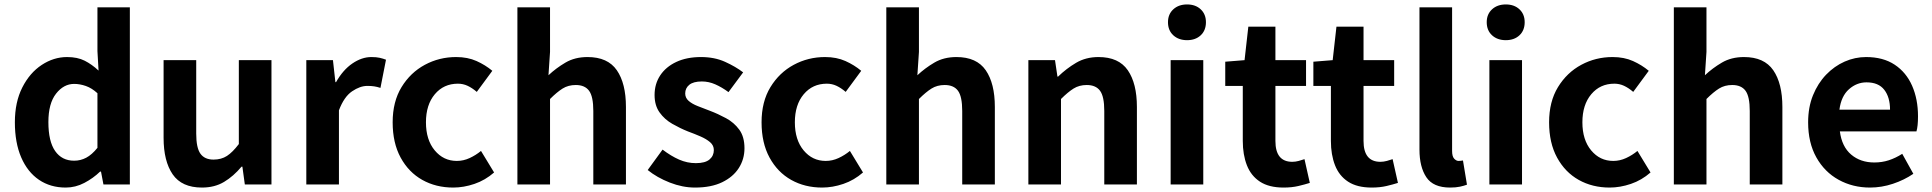

<svg xmlns="http://www.w3.org/2000/svg" viewBox="-20 -831 8703 865"><path d="M276 14Q207 14 155.5 -21Q104 -56 75.5 -122Q47 -188 47 -280Q47 -371 80.5 -437Q114 -503 168 -538.5Q222 -574 282 -574Q329 -574 361.5 -557.5Q394 -541 424 -513L419 -601V-798H565V0H446L435 -58H431Q400 -28 360 -7Q320 14 276 14ZM314 -107Q343 -107 368.5 -120.5Q394 -134 419 -165V-411Q394 -434 367 -443.5Q340 -453 314 -453Q267 -453 232.5 -409Q198 -365 198 -281Q198 -194 228.5 -150.5Q259 -107 314 -107Z M890 14Q799 14 758 -45.5Q717 -105 717 -210V-560H864V-229Q864 -165 883 -138.5Q902 -112 942 -112Q977 -112 1002.5 -128.5Q1028 -145 1056 -182V-560H1203V0H1083L1072 -80H1068Q1032 -37 989.5 -11.5Q947 14 890 14Z M1360 0V-560H1480L1491 -461H1494Q1525 -516 1567.5 -545Q1610 -574 1653 -574Q1676 -574 1691 -570.5Q1706 -567 1719 -562L1694 -435Q1679 -440 1665.5 -442Q1652 -444 1635 -444Q1602 -444 1566 -419.5Q1530 -395 1507 -334V0Z M2022 14Q1944 14 1882.5 -20.5Q1821 -55 1785 -121Q1749 -187 1749 -280Q1749 -373 1789 -438.5Q1829 -504 1894 -539Q1959 -574 2035 -574Q2087 -574 2127 -556Q2167 -538 2198 -512L2128 -417Q2107 -435 2086.5 -444.5Q2066 -454 2043 -454Q1979 -454 1939 -406.5Q1899 -359 1899 -280Q1899 -201 1938.5 -153.5Q1978 -106 2038 -106Q2068 -106 2096 -119Q2124 -132 2147 -151L2206 -54Q2166 -19 2117.5 -2.5Q2069 14 2022 14Z M2311 0V-798H2458V-597L2451 -492Q2485 -524 2527.5 -549Q2570 -574 2627 -574Q2718 -574 2759 -514.5Q2800 -455 2800 -349V0H2653V-331Q2653 -396 2634 -422Q2615 -448 2574 -448Q2540 -448 2514.5 -432Q2489 -416 2458 -385V0Z M3111 14Q3055 14 2997.5 -8.5Q2940 -31 2898 -65L2965 -157Q3003 -128 3039.5 -112Q3076 -96 3115 -96Q3157 -96 3176.5 -112.5Q3196 -129 3196 -155Q3196 -176 3179 -190.5Q3162 -205 3135.5 -216.5Q3109 -228 3079 -239Q3044 -253 3009 -273Q2974 -293 2951.5 -324.5Q2929 -356 2929 -403Q2929 -453 2954.5 -491.5Q2980 -530 3027 -552Q3074 -574 3138 -574Q3199 -574 3246.5 -552.5Q3294 -531 3328 -505L3262 -416Q3232 -438 3202.5 -451Q3173 -464 3142 -464Q3104 -464 3085.5 -449Q3067 -434 3067 -410Q3067 -390 3082.5 -376.5Q3098 -363 3123.5 -353Q3149 -343 3178 -332Q3215 -318 3251 -298.5Q3287 -279 3310.5 -247Q3334 -215 3334 -163Q3334 -114 3308.5 -74Q3283 -34 3233.5 -10Q3184 14 3111 14Z M3684 14Q3606 14 3544.5 -20.5Q3483 -55 3447 -121Q3411 -187 3411 -280Q3411 -373 3451 -438.5Q3491 -504 3556 -539Q3621 -574 3697 -574Q3749 -574 3789 -556Q3829 -538 3860 -512L3790 -417Q3769 -435 3748.5 -444.5Q3728 -454 3705 -454Q3641 -454 3601 -406.5Q3561 -359 3561 -280Q3561 -201 3600.5 -153.5Q3640 -106 3700 -106Q3730 -106 3758 -119Q3786 -132 3809 -151L3868 -54Q3828 -19 3779.5 -2.5Q3731 14 3684 14Z M3973 0V-798H4120V-597L4113 -492Q4147 -524 4189.5 -549Q4232 -574 4289 -574Q4380 -574 4421 -514.5Q4462 -455 4462 -349V0H4315V-331Q4315 -396 4296 -422Q4277 -448 4236 -448Q4202 -448 4176.5 -432Q4151 -416 4120 -385V0Z M4613 0V-560H4733L4744 -486H4747Q4784 -522 4828 -548Q4872 -574 4929 -574Q5020 -574 5061 -514.5Q5102 -455 5102 -349V0H4955V-331Q4955 -396 4936 -422Q4917 -448 4876 -448Q4842 -448 4816.5 -432Q4791 -416 4760 -385V0Z M5254 0V-560H5401V0ZM5328 -650Q5290 -650 5266 -672Q5242 -694 5242 -731Q5242 -767 5266 -789Q5290 -811 5328 -811Q5366 -811 5389.5 -789Q5413 -767 5413 -731Q5413 -694 5389.5 -672Q5366 -650 5328 -650Z M5763 14Q5697 14 5656.5 -12.5Q5616 -39 5597.5 -86.5Q5579 -134 5579 -196V-444H5500V-553L5587 -560L5604 -711H5726V-560H5864V-444H5726V-196Q5726 -102 5802 -102Q5816 -102 5831 -106Q5846 -110 5857 -114L5881 -7Q5859 0 5829.5 7Q5800 14 5763 14Z M6160 14Q6094 14 6053.5 -12.5Q6013 -39 5994.5 -86.5Q5976 -134 5976 -196V-444H5897V-553L5984 -560L6001 -711H6123V-560H6261V-444H6123V-196Q6123 -102 6199 -102Q6213 -102 6228 -106Q6243 -110 6254 -114L6278 -7Q6256 0 6226.5 7Q6197 14 6160 14Z M6513 14Q6437 14 6406 -32.5Q6375 -79 6375 -157V-798H6522V-151Q6522 -126 6531.5 -116Q6541 -106 6551 -106Q6556 -106 6560 -106.5Q6564 -107 6571 -108L6589 1Q6576 6 6557.5 10Q6539 14 6513 14Z M6690 0V-560H6837V0ZM6764 -650Q6726 -650 6702 -672Q6678 -694 6678 -731Q6678 -767 6702 -789Q6726 -811 6764 -811Q6802 -811 6825.5 -789Q6849 -767 6849 -731Q6849 -694 6825.5 -672Q6802 -650 6764 -650Z M7232 14Q7154 14 7092.5 -20.5Q7031 -55 6995 -121Q6959 -187 6959 -280Q6959 -373 6999 -438.5Q7039 -504 7104 -539Q7169 -574 7245 -574Q7297 -574 7337 -556Q7377 -538 7408 -512L7338 -417Q7317 -435 7296.5 -444.5Q7276 -454 7253 -454Q7189 -454 7149 -406.5Q7109 -359 7109 -280Q7109 -201 7148.5 -153.5Q7188 -106 7248 -106Q7278 -106 7306 -119Q7334 -132 7357 -151L7416 -54Q7376 -19 7327.5 -2.5Q7279 14 7232 14Z M7521 0V-798H7668V-597L7661 -492Q7695 -524 7737.5 -549Q7780 -574 7837 -574Q7928 -574 7969 -514.5Q8010 -455 8010 -349V0H7863V-331Q7863 -396 7844 -422Q7825 -448 7784 -448Q7750 -448 7724.5 -432Q7699 -416 7668 -385V0Z M8405 14Q8327 14 8263.5 -21Q8200 -56 8163 -122Q8126 -188 8126 -280Q8126 -348 8148 -402Q8170 -456 8207 -494.5Q8244 -533 8290.5 -553.5Q8337 -574 8387 -574Q8464 -574 8516 -539.5Q8568 -505 8594.5 -444.5Q8621 -384 8621 -307Q8621 -262 8614 -239H8269Q8278 -170 8320 -134.5Q8362 -99 8424 -99Q8459 -99 8489.5 -109Q8520 -119 8550 -138L8600 -48Q8559 -20 8508 -3Q8457 14 8405 14ZM8267 -337H8495Q8495 -393 8469 -426.5Q8443 -460 8389 -460Q8345 -460 8310 -429Q8275 -398 8267 -337Z"/></svg>

Font: Chiron Sans HK TT
Style: Bold
Weight: 700
Designer: Ryoko NISHIZUKA 西塚涼子 (kana, bopomofo & ideographs); Paul D. Hunt (Latin, Greek & Cyrillic); Sandoll Communications 산돌커뮤니
Foundry: Adobe
Version: Version 2.022;hotconv 1.0.109;makeotfexe 2.5.65596